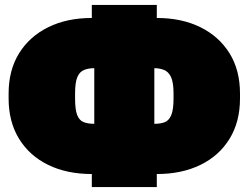

<svg xmlns="http://www.w3.org/2000/svg" viewBox="-20 -740 1010 780"><path d="M353 20V-33Q252 -33 176 -70Q100 -107 57.5 -176Q15 -245 15 -340V-360Q15 -455 57.5 -523.5Q100 -592 176 -629.5Q252 -667 353 -667V-720H617V-667Q718 -667 794 -629.5Q870 -592 912.5 -523.5Q955 -455 955 -360V-340Q955 -245 912.5 -176Q870 -107 794 -70Q718 -33 617 -33V20ZM685 -340V-360Q685 -406 674.5 -427.5Q664 -449 646 -456Q628 -463 607 -463V-237Q633 -237 650 -244Q667 -251 676 -273Q685 -295 685 -340ZM285 -360V-340Q285 -295 293.5 -273Q302 -251 319.5 -244Q337 -237 363 -237V-463Q340 -463 322 -456Q304 -449 294.5 -427.5Q285 -406 285 -360Z"/></svg>

Font: Golos Text Black
Style: Regular
Weight: 900
Designer: A.Korolkova, Vitaly Kuzmin
Foundry: ParaType Ltd
Version: Version 2.004